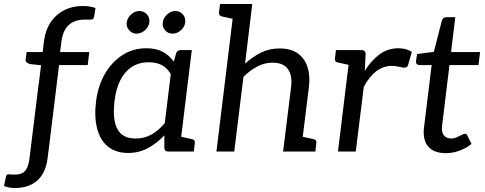

<svg xmlns="http://www.w3.org/2000/svg" viewBox="-75 -757 2424 959"><path d="M77 0 130 -431 75 -437Q65 -440 58.5 -445Q52 -450 53 -460L58 -497H138L144 -546Q154 -632 207 -679.5Q260 -727 340 -727Q357 -727 372.5 -724.5Q388 -722 402 -717L395 -673Q393 -664 388 -661.5Q383 -659 376 -659Q363 -659 357.5 -659Q352 -659 347 -659Q297 -659 267.5 -631.5Q238 -604 231 -543L225 -497H371L363 -432H220L167 0ZM1 182Q-20 182 -32.5 179Q-45 176 -55 172L-46 129Q-42 112 -34.5 113.5Q-27 115 0 115Q21 115 35.5 108Q50 101 59.5 82.5Q69 64 73 28L118 -337H208L163 31Q158 72 144 100.5Q130 129 108.5 147Q87 165 59.5 173.5Q32 182 1 182Z M565 7Q503 7 464 -25Q425 -57 410 -115.5Q395 -174 405 -252Q414 -326 447.5 -385.5Q481 -445 534.5 -480.5Q588 -516 656 -516Q705 -516 737.5 -498.5Q770 -481 793 -449L804 -488Q809 -507 829 -507H883L821 0H767Q746 0 746 -19V-81Q708 -41 663.5 -17Q619 7 565 7ZM603 -65Q646 -65 681.5 -85Q717 -105 748 -142L778 -387Q758 -420 731 -433Q704 -446 668 -446Q620 -446 584.5 -423.5Q549 -401 526.5 -357.5Q504 -314 497 -252Q486 -161 511 -113Q536 -65 603 -65ZM791 0 811 -78 884 -62Q893 -60 896 -55Q899 -50 898 -41L893 0ZM671 -645Q668 -623 649 -606Q630 -589 607 -589Q585 -589 570 -606Q555 -623 558 -645Q561 -668 580 -685Q599 -702 621 -702Q644 -702 659 -685Q674 -668 671 -645ZM850 -645Q847 -622 828.5 -605.5Q810 -589 787 -589Q764 -589 749.5 -605.5Q735 -622 738 -645Q741 -668 760 -685Q779 -702 801 -702Q824 -702 838.5 -685Q853 -668 850 -645Z M1006 0 1096 -737H1185L1149 -439Q1186 -473 1228 -494Q1270 -515 1321 -515Q1377 -515 1411.5 -491Q1446 -467 1460.5 -423.5Q1475 -380 1468 -323L1428 0H1339L1379 -323Q1386 -380 1363 -412Q1340 -444 1286 -444Q1247 -444 1210.5 -425Q1174 -406 1141 -373L1095 0ZM1398 0 1418 -78 1491 -62Q1500 -60 1503 -55Q1506 -50 1505 -41L1500 0ZM1126 -737 1106 -659 1033 -675Q1025 -677 1021.5 -682Q1018 -687 1019 -696L1024 -737Z M1613 0 1675 -507H1726Q1741 -507 1746.5 -501.5Q1752 -496 1751 -482L1747 -403Q1780 -456 1821.5 -486Q1863 -516 1915 -516Q1936 -516 1952.5 -511Q1969 -506 1982 -498L1963 -431Q1961 -425 1956 -422Q1951 -419 1945 -419Q1938 -419 1918.5 -423.5Q1899 -428 1884 -428Q1839 -428 1804 -401Q1769 -374 1742 -323L1702 0ZM1705 -507 1685 -429 1612 -445Q1603 -447 1600 -452Q1597 -457 1598 -466L1603 -507Z M2152 8Q2092 8 2063.5 -25.5Q2035 -59 2043 -122L2081 -432H2020Q2012 -432 2007 -437Q2002 -442 2003 -452L2008 -487L2092 -498L2132 -654Q2137 -671 2154 -671H2199L2178 -497H2323L2315 -432H2170L2133 -128Q2129 -96 2142.5 -80.5Q2156 -65 2181 -65Q2192 -65 2205.5 -71Q2219 -77 2231 -83Q2243 -89 2248 -89Q2255 -89 2259 -81L2280 -38Q2254 -17 2220 -4.5Q2186 8 2152 8Z"/></svg>

Font: Aleo
Style: Italic
Weight: 400
Italic angle: -7°
Designer: Alessio Laiso
Foundry: Alessio Laiso
Version: Version 2.001;gftools[0.9.29]